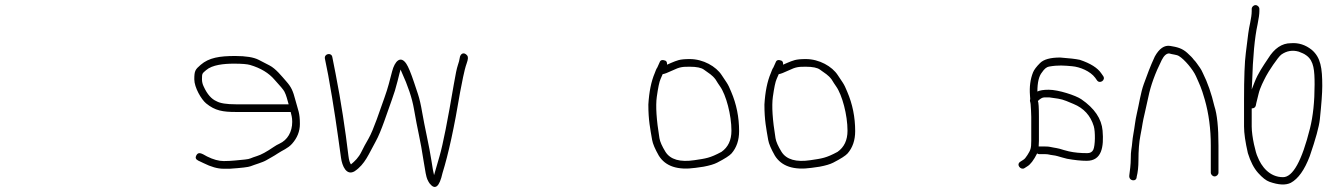

<svg xmlns="http://www.w3.org/2000/svg" viewBox="-20 -684 5242 751"><path d="M1109 -276C1103.8 -294 1100.2 -310.8 1092.4 -325.8C1088.6 -333 1075.8 -348.4 1054 -372C1031.6 -398.4 999.6 -417.8 958 -430C946.7 -433.3 925.7 -435 895 -435C856 -435 810.1 -430.6 786 -409.5C771.2 -396.5 770 -397.7 770 -374C770 -364 772.3 -354.3 777 -345C790.4 -315.5 807.1 -296.5 827 -288C841 -280 866.3 -276 903 -276ZM1117 -246H903C851.9 -246 821.3 -250.8 786.1 -279.7C767.5 -295 740 -341.8 740 -373.7C740 -407.2 743.7 -412.1 765 -430.5C797.5 -458.5 839.1 -465 900.1 -465C941.9 -465 972.4 -460 991.6 -450.1C1005.9 -442.7 1020 -435.4 1034 -428.2C1059.2 -415.3 1082.5 -385.2 1099.5 -366C1119.2 -343.7 1125.9 -329.4 1135.7 -291.5C1145.9 -252.3 1153 -243.6 1153 -199C1153 -170.4 1142.7 -144.5 1122.2 -121.5C1105.9 -103.2 1084.6 -96.2 1066 -83.5C1051.2 -73.4 1037 -66.4 1021.4 -57.1C1007.1 -48.6 976.5 -40.4 960.3 -33.8C951.9 -30.3 924.8 -27.1 879 -24H854C831.3 -24 805.3 -31.3 776 -46L755 -56C745.5 -60.8 743.1 -67.6 748 -76.5C756.1 -91.4 768.1 -84.5 790 -72C814 -60 835.8 -54 855.3 -54C885.7 -54 914.8 -57.9 938 -60C960 -62 960.1 -66.1 985.9 -73.9C1001.2 -78.5 1022.9 -90.3 1051 -109.5C1058.3 -114.5 1065.7 -118.7 1073 -122C1104.7 -136.4 1123 -168.2 1123 -207.5C1123 -226.7 1119.5 -233.5 1117 -246Z M1807.7 -466.6C1811.7 -461.6 1811 -451.8 1805.7 -437.1C1794.7 -406.6 1787.1 -359.4 1779.8 -324C1756.9 -186.6 1733.9 -80.9 1710.8 -7C1698.8 47 1682.1 60.7 1660.8 34C1658.1 30.7 1654.9 25 1651.3 17C1647.6 9 1642.9 -14.5 1637 -53.5C1624.4 -138.3 1613.6 -172.6 1599.1 -258C1591.9 -300 1575.8 -348.2 1550.8 -402.5C1548.8 -406.8 1547.4 -410 1546.8 -412C1545.1 -406.9 1541.1 -391.8 1535 -366.7C1528.8 -341.6 1521.3 -316.8 1512.3 -292.5C1495.3 -246.7 1471.8 -170.2 1449.3 -130.3C1422.3 -82.2 1408.3 -41.7 1366.8 -14C1335.3 4.3 1318.3 -34.1 1313.8 -67C1298.2 -180.1 1286.5 -264.7 1263.8 -390L1250.8 -455C1247.5 -474.4 1276.6 -479.8 1279.8 -461L1292.8 -395C1314.2 -286 1330.7 -175.7 1342.8 -75C1344.8 -58.3 1348.1 -47 1352.8 -41C1368 -53.7 1382.6 -67.4 1393.9 -90.6C1401.1 -105.5 1410.3 -122.6 1421.4 -141.7C1441.2 -175.8 1466.7 -254.8 1483.8 -302C1498.2 -341.9 1504.1 -368.3 1513.8 -405C1524 -444.4 1546.6 -468.8 1569.4 -434.5C1577.2 -422.8 1587.3 -398.3 1599.8 -361L1614.8 -316C1620.8 -298 1626.3 -274.2 1631.3 -244.5C1640.5 -189.7 1659.6 -109.3 1667.7 -54.8C1671.7 -27.6 1675.1 -9 1677.8 1C1679.1 -3.7 1686.3 -28.6 1699.4 -73.7C1712.5 -118.8 1731.1 -212.7 1755.3 -355.4C1761.7 -393 1766.8 -417.5 1770.8 -428.9C1774.8 -440.3 1777.2 -449.6 1778.1 -456.9C1780.2 -474.6 1794.8 -482.7 1807.7 -466.6Z M2572 -394C2571.3 -392 2568.6 -385.6 2563.7 -374.8C2558.8 -364 2554 -340.8 2549 -305.1C2544.1 -269.5 2547.6 -215.6 2559.4 -143.5C2561.6 -129.8 2569.5 -112 2583 -90C2602.2 -59.8 2640.1 -48.9 2696.5 -57.5C2741.5 -64.3 2756.5 -65.5 2802 -90C2828 -108.2 2841 -135.8 2841 -172.7C2841 -234.3 2820 -312.9 2796.5 -346C2790.8 -354 2785 -363 2779 -373C2765.4 -391.2 2753 -397.1 2733.5 -411.5C2723.2 -419.2 2704.7 -423 2678 -423C2648.4 -423 2639.4 -422.2 2610.5 -408.5C2591.5 -399.5 2578.7 -394.7 2572 -394ZM2589 -431C2593 -433 2598.3 -435.3 2605 -438C2628 -447.2 2636.7 -453 2678 -453C2730.4 -453 2780.8 -424.3 2803 -390L2822 -361.5C2828 -352.5 2834 -340.3 2840 -325C2860.7 -276.8 2871 -225.4 2871 -171C2871 -135.8 2861.2 -106.8 2841.5 -84C2834 -75.4 2815.2 -63.3 2785.1 -47.8C2773.2 -41.7 2755.5 -36.4 2732 -32L2700.5 -27.5C2630.8 -17.6 2583 -33.4 2557 -75C2542.1 -101.1 2533.4 -121.6 2530.8 -136.5C2523.3 -180.6 2516 -213.5 2516 -275C2518.9 -325 2527.3 -366 2541 -398C2544.5 -406.2 2546.3 -413.8 2551 -420L2560 -440C2563 -449 2570.3 -451.4 2582 -447C2587.3 -445 2589.7 -439.7 2589 -431Z M3026 -394C3025.3 -392 3022.6 -385.6 3017.7 -374.8C3012.8 -364 3008 -340.8 3003 -305.1C2998.1 -269.5 3001.6 -215.6 3013.4 -143.5C3015.6 -129.8 3023.5 -112 3037 -90C3056.2 -59.8 3094.1 -48.9 3150.5 -57.5C3195.5 -64.3 3210.5 -65.5 3256 -90C3282 -108.2 3295 -135.8 3295 -172.7C3295 -234.3 3274 -312.9 3250.5 -346C3244.8 -354 3239 -363 3233 -373C3219.4 -391.2 3207 -397.1 3187.5 -411.5C3177.2 -419.2 3158.7 -423 3132 -423C3102.4 -423 3093.4 -422.2 3064.5 -408.5C3045.5 -399.5 3032.7 -394.7 3026 -394ZM3043 -431C3047 -433 3052.3 -435.3 3059 -438C3082 -447.2 3090.7 -453 3132 -453C3184.4 -453 3234.8 -424.3 3257 -390L3276 -361.5C3282 -352.5 3288 -340.3 3294 -325C3314.7 -276.8 3325 -225.4 3325 -171C3325 -135.8 3315.2 -106.8 3295.5 -84C3288 -75.4 3269.2 -63.3 3239.1 -47.8C3227.2 -41.7 3209.5 -36.4 3186 -32L3154.5 -27.5C3084.8 -17.6 3037 -33.4 3011 -75C2996.1 -101.1 2987.4 -121.6 2984.8 -136.5C2977.3 -180.6 2970 -213.5 2970 -275C2972.9 -325 2981.3 -366 2995 -398C2998.5 -406.2 3000.3 -413.8 3005 -420L3014 -440C3017 -449 3024.3 -451.4 3036 -447C3041.3 -445 3043.7 -439.7 3043 -431Z M4230.7 -55C4208.7 -55 4183.1 -57.7 4153.7 -63L4134.7 -68C4121.1 -71.7 4111.7 -75.5 4097.2 -77C4085.5 -78.2 4081.1 -81 4069.7 -81H4044.7C4042.1 -81 4039.4 -82 4036.7 -84C4023.3 -57.2 4010.3 -40.2 3997.7 -33L3986.7 -26C3972.8 -17.6 3952.5 -40.5 3971.7 -52L3982.7 -59C3987.4 -61.7 3992.7 -67.8 3998.7 -77.5C4010.8 -97 4013.7 -102.8 4013.7 -133V-227C4013.7 -241.9 4012.1 -264 4011.2 -276.5C4010.6 -286.1 4006.7 -288 4009.7 -297C4009.1 -301.7 4008.7 -306.3 4008.7 -311C4006.1 -344.5 4010.1 -374.5 4020.7 -401C4024.7 -411 4033.9 -423.2 4048.2 -437.5C4062.6 -451.8 4088.7 -459 4126.7 -459C4161.7 -456.5 4187.4 -453.5 4203.7 -450C4245.4 -436.1 4273.4 -418.4 4287.7 -397L4294.7 -387C4306.7 -371 4281.4 -354 4270.7 -370L4263.7 -380C4244.7 -405.4 4204.7 -422.3 4173.2 -425C4143.3 -427.6 4119.8 -430.1 4082.9 -423.5C4073.7 -421.9 4064.6 -414.4 4055.7 -401C4043.7 -386.6 4037.7 -361.6 4037.7 -326C4047.1 -330.7 4061.9 -333 4082.2 -333C4120 -333 4187.7 -310.8 4209.4 -295.9C4261.1 -260.4 4288.8 -219.5 4292.7 -173C4298 -109.9 4290 -55 4230.7 -55ZM4043.7 -227V-133C4043.7 -125 4043.4 -117.7 4042.7 -111H4068.5C4076.6 -111 4082.9 -110.5 4087.2 -109.5C4108.2 -104.7 4114.4 -106.1 4141.7 -97L4160.7 -92C4182.7 -87.1 4205.9 -85 4232.7 -85C4244.1 -85 4251.9 -89.3 4256.2 -98C4264.1 -113.8 4264.7 -169.3 4258.2 -190.5C4245.6 -232 4219.1 -261 4178.7 -277.5C4171.4 -280.5 4162.2 -284.3 4151 -289C4129.2 -298.1 4109.1 -299.5 4084.7 -303H4064.7C4057.4 -303 4049.1 -298.3 4039.7 -289C4042.4 -283.7 4043.7 -263 4043.7 -227Z M4731 6C4723.1 6 4716 -1.1 4716 -9V-115C4716 -179.2 4708.2 -238.9 4692.5 -294.1C4678.3 -343.9 4672.4 -352.8 4658 -385.9C4646.7 -411.5 4613.3 -451.7 4591 -465C4581.9 -470.5 4565.2 -470.9 4553 -475C4542.4 -475 4532.7 -466.3 4524 -449C4498.2 -397.4 4480.8 -349.3 4471.7 -304.7C4468.1 -287.2 4463.7 -267.7 4458.7 -246.2C4446.9 -196.5 4451.1 -206.7 4440.5 -153C4435.5 -127.6 4433 -95.6 4433 -57C4433 -32.3 4430.7 -10.7 4426 8C4426 28.3 4394.2 24.8 4397.2 2C4399.5 -15.8 4403 -40.7 4403 -64.2C4403 -78.9 4403.7 -90.1 4405 -97.7C4408.9 -119.4 4408.5 -135.4 4413.2 -160.2C4418.6 -189 4420.1 -212 4426.5 -239C4435.4 -276.4 4441.5 -321.1 4454 -355.5C4466.8 -390.5 4478.9 -424.4 4497 -463C4514.4 -494.3 4534.4 -508 4557.1 -504.4C4583.9 -500 4603.2 -495.7 4623.6 -477.4C4636.5 -465.8 4645 -457 4649 -451C4653.7 -446.3 4657.9 -441.3 4661.5 -436C4670.5 -422.9 4677.7 -415.1 4685 -398C4703.5 -361.1 4718.5 -318.1 4730 -269C4740.7 -237 4746 -185.7 4746 -115V-9C4746 -1.1 4739 6 4731 6Z M4891 -664C4898.9 -664 4906 -656.9 4906 -649V-640C4906 -629.3 4903.7 -612.3 4899 -589C4887.7 -537.9 4880.5 -461.6 4877.5 -360C4877.2 -348.7 4876.7 -340 4876 -334C4878 -338.7 4881.8 -348.2 4887.3 -362.8C4900.4 -396.7 4920.5 -425.8 4940 -455C4964.6 -495 4994.3 -515 5029 -515C5058.9 -517.5 5086.2 -508.8 5111 -489C5146.1 -458.9 5152 -417.7 5152 -347.6C5152 -320.6 5148.8 -277.2 5142.5 -217.1C5139.4 -188.5 5126.3 -140.5 5103 -73C5082.6 -19.3 5057.9 15.4 5029 31C5009 41 4981.1 39.7 4945.5 27.1C4932.4 22.5 4917.6 10.9 4901.1 -7.6C4884.5 -26.1 4871.2 -51.9 4861 -85C4851 -128.3 4846 -163 4846 -189V-293C4846 -380.3 4848.3 -441.7 4853 -477C4857.7 -512.3 4860.8 -537.7 4862.5 -553C4865.3 -578.9 4876 -614.1 4876 -640V-649C4876 -656.9 4883.1 -664 4891 -664ZM4876 -260V-189C4876 -148.9 4892 -83.9 4899 -71C4913.3 -33.7 4945.2 9 4998.5 9C5037 9 5072.2 -54.7 5104 -182C5116 -230 5122 -287.1 5122 -353.2C5122 -407.7 5119.2 -444.9 5091.5 -466C5079.2 -475.4 5073 -476.4 5060 -482C5035.6 -489 5013 -485.2 4992.1 -470.7C4978.8 -461.5 4939.6 -401.2 4932 -386C4923 -368.1 4908.7 -342.3 4902.7 -316.2C4898.9 -299.4 4896 -287.7 4894 -281L4892 -271C4890 -263.7 4884.7 -260 4876 -260Z"/></svg>

Font: MewTooHand
Style: Reversed
Weight: 400
Designer: Mew Too, Robert Jablonski
Version: Version 0.77